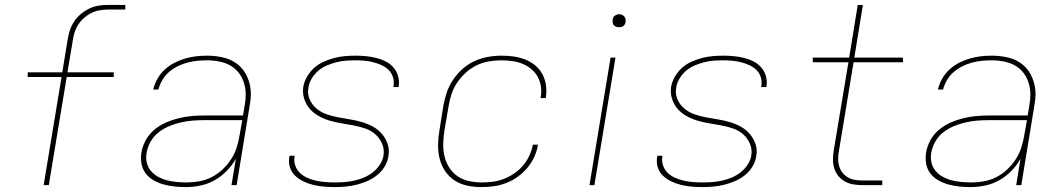

<svg xmlns="http://www.w3.org/2000/svg" viewBox="-20 -755 4340 783"><path d="M158 0 231 -441H93V-460H234L256 -594Q259 -613 265 -631.5Q271 -650 282.5 -667.5Q294 -685 310.5 -698.5Q327 -712 345 -720.5Q363 -729 382 -732Q401 -735 420 -735H491V-716H420Q404 -716 386.5 -713Q369 -710 353.5 -702.5Q338 -695 324 -683Q310 -671 300 -656Q290 -641 284.5 -624Q279 -607 277 -591L255 -460H444V-441H252L179 0Z M737 8Q714 8 691 5.5Q668 3 646.5 -3Q625 -9 606 -20Q587 -31 574 -48Q561 -65 557 -87.5Q553 -110 557 -134Q561 -159 574.5 -183.5Q588 -208 609.5 -226Q631 -244 656 -255Q681 -266 707 -272.5Q733 -279 759 -281.5Q785 -284 811 -284H971L978 -326Q980 -337 981 -348Q982 -359 982 -369V-370Q982 -401 970.5 -429Q959 -457 937 -475.5Q915 -494 885.5 -501.5Q856 -509 824 -509Q804 -509 784 -507Q764 -505 743.5 -499.5Q723 -494 704 -484.5Q685 -475 669 -461Q653 -447 642 -428.5Q631 -410 626 -390H605Q610 -412 622 -433.5Q634 -455 652 -471.5Q670 -488 691.5 -499Q713 -510 735.5 -516.5Q758 -523 780.5 -525.5Q803 -528 826 -528Q861 -528 894.5 -519.5Q928 -511 952.5 -490Q977 -469 990 -437.5Q1003 -406 1003 -372Q1003 -359 1001.5 -347Q1000 -335 998 -323L945 0H924L942 -108Q927 -81 904 -57.5Q881 -34 853.5 -19Q826 -4 796 2Q766 8 737 8ZM741 -11Q766 -11 792 -15.5Q818 -20 842 -32Q866 -44 886.5 -63Q907 -82 922 -105Q937 -128 945 -153Q953 -178 957 -203L968 -265H811Q788 -265 764 -263Q740 -261 716.5 -255.5Q693 -250 670 -240.5Q647 -231 627 -215.5Q607 -200 594.5 -178Q582 -156 578 -133Q574 -112 578.5 -92.5Q583 -73 595 -58.5Q607 -44 624 -34.5Q641 -25 660 -20Q679 -15 699.5 -13Q720 -11 741 -11Z M1344 8Q1322 8 1300 6Q1278 4 1257.5 -1Q1237 -6 1218 -15Q1199 -24 1184 -38Q1169 -52 1162.5 -72.5Q1156 -93 1160 -115L1161 -120H1182L1181 -116Q1178 -97 1184.5 -79Q1191 -61 1204 -49Q1217 -37 1234 -29.5Q1251 -22 1269.5 -18Q1288 -14 1307.5 -12.5Q1327 -11 1346 -11Q1366 -11 1385.5 -12.5Q1405 -14 1425 -18.5Q1445 -23 1464 -31Q1483 -39 1500 -52Q1517 -65 1529 -83.5Q1541 -102 1544 -121Q1548 -147 1538 -169.5Q1528 -192 1510.5 -207.5Q1493 -223 1469.5 -231Q1446 -239 1422 -243.5Q1398 -248 1373 -252Q1348 -256 1324.5 -263Q1301 -270 1279.5 -282Q1258 -294 1243 -311.5Q1228 -329 1220.5 -352.5Q1213 -376 1217 -402Q1221 -423 1233 -443.5Q1245 -464 1262 -479Q1279 -494 1300.5 -503.5Q1322 -513 1343 -518.5Q1364 -524 1386 -526Q1408 -528 1429 -528Q1451 -528 1472 -526Q1493 -524 1513.5 -519Q1534 -514 1552 -505Q1570 -496 1583.5 -481Q1597 -466 1603 -446Q1609 -426 1606 -405L1605 -400H1584L1585 -404Q1588 -423 1582.5 -440.5Q1577 -458 1564.5 -470Q1552 -482 1535.5 -489.5Q1519 -497 1501 -501.5Q1483 -506 1465 -507.5Q1447 -509 1428 -509Q1409 -509 1389.5 -507.5Q1370 -506 1351 -501Q1332 -496 1313 -488Q1294 -480 1278.5 -467Q1263 -454 1252 -436Q1241 -418 1238 -399Q1233 -373 1242.5 -350.5Q1252 -328 1270.5 -312.5Q1289 -297 1312 -289Q1335 -281 1359.5 -276.5Q1384 -272 1408.5 -268Q1433 -264 1456.5 -257Q1480 -250 1501 -238.5Q1522 -227 1537.5 -209Q1553 -191 1561 -167.5Q1569 -144 1564 -118Q1561 -96 1548.5 -75.5Q1536 -55 1517 -40Q1498 -25 1476.5 -16Q1455 -7 1433 -1.5Q1411 4 1388.5 6Q1366 8 1344 8Z M1943 8Q1913 8 1885 2Q1857 -4 1834 -19Q1811 -34 1795.5 -57Q1780 -80 1773 -107.5Q1766 -135 1766.5 -164.5Q1767 -194 1772 -223L1788 -323Q1793 -351 1802 -378Q1811 -405 1827.5 -429.5Q1844 -454 1866.5 -474Q1889 -494 1915.5 -506Q1942 -518 1970 -523Q1998 -528 2026 -528Q2051 -528 2075.5 -524.5Q2100 -521 2122.5 -512Q2145 -503 2163 -488Q2181 -473 2192 -452.5Q2203 -432 2206.5 -407.5Q2210 -383 2206 -357L2205 -355H2184L2185 -357Q2189 -380 2186 -401.5Q2183 -423 2173 -441.5Q2163 -460 2146.5 -473.5Q2130 -487 2110.5 -495Q2091 -503 2069 -506Q2047 -509 2024 -509Q1999 -509 1973 -504.5Q1947 -500 1923.5 -488.5Q1900 -477 1879.5 -458.5Q1859 -440 1844 -417.5Q1829 -395 1821 -370Q1813 -345 1809 -320L1792 -220Q1788 -194 1787.5 -167.5Q1787 -141 1793 -116.5Q1799 -92 1812.5 -71Q1826 -50 1846.5 -36Q1867 -22 1893 -16.5Q1919 -11 1945 -11Q1968 -11 1990.5 -14Q2013 -17 2035 -25.5Q2057 -34 2077.5 -48Q2098 -62 2113.5 -80.5Q2129 -99 2139 -121Q2149 -143 2153 -165H2174Q2170 -140 2159 -115.5Q2148 -91 2130.5 -70.5Q2113 -50 2091 -34Q2069 -18 2044 -8.5Q2019 1 1993.5 4.5Q1968 8 1943 8Z M2384 0 2470 -520H2490L2404 0ZM2504 -644Q2498 -644 2492.5 -646Q2487 -648 2483 -652.5Q2479 -657 2478.5 -663.5Q2478 -670 2479 -676Q2479 -681 2481.5 -685Q2484 -689 2488 -691.5Q2492 -694 2496 -695.5Q2500 -697 2505 -697Q2511 -697 2516.5 -694.5Q2522 -692 2526 -687.5Q2530 -683 2531 -676.5Q2532 -670 2531 -664Q2530 -659 2527.5 -655Q2525 -651 2521.5 -648.5Q2518 -646 2513.5 -645Q2509 -644 2504 -644Z M2844 8Q2822 8 2800 6Q2778 4 2757.5 -1Q2737 -6 2718 -15Q2699 -24 2684 -38Q2669 -52 2662.5 -72.5Q2656 -93 2660 -115L2661 -120H2682L2681 -116Q2678 -97 2684.5 -79Q2691 -61 2704 -49Q2717 -37 2734 -29.5Q2751 -22 2769.5 -18Q2788 -14 2807.5 -12.5Q2827 -11 2846 -11Q2866 -11 2885.5 -12.5Q2905 -14 2925 -18.5Q2945 -23 2964 -31Q2983 -39 3000 -52Q3017 -65 3029 -83.5Q3041 -102 3044 -121Q3048 -147 3038 -169.5Q3028 -192 3010.5 -207.5Q2993 -223 2969.5 -231Q2946 -239 2922 -243.5Q2898 -248 2873 -252Q2848 -256 2824.5 -263Q2801 -270 2779.5 -282Q2758 -294 2743 -311.5Q2728 -329 2720.5 -352.5Q2713 -376 2717 -402Q2721 -423 2733 -443.5Q2745 -464 2762 -479Q2779 -494 2800.5 -503.5Q2822 -513 2843 -518.5Q2864 -524 2886 -526Q2908 -528 2929 -528Q2951 -528 2972 -526Q2993 -524 3013.5 -519Q3034 -514 3052 -505Q3070 -496 3083.5 -481Q3097 -466 3103 -446Q3109 -426 3106 -405L3105 -400H3084L3085 -404Q3088 -423 3082.5 -440.5Q3077 -458 3064.5 -470Q3052 -482 3035.5 -489.5Q3019 -497 3001 -501.5Q2983 -506 2965 -507.5Q2947 -509 2928 -509Q2909 -509 2889.5 -507.5Q2870 -506 2851 -501Q2832 -496 2813 -488Q2794 -480 2778.5 -467Q2763 -454 2752 -436Q2741 -418 2738 -399Q2733 -373 2742.5 -350.5Q2752 -328 2770.5 -312.5Q2789 -297 2812 -289Q2835 -281 2859.5 -276.5Q2884 -272 2908.5 -268Q2933 -264 2956.5 -257Q2980 -250 3001 -238.5Q3022 -227 3037.5 -209Q3053 -191 3061 -167.5Q3069 -144 3064 -118Q3061 -96 3048.5 -75.5Q3036 -55 3017 -40Q2998 -25 2976.5 -16Q2955 -7 2933 -1.5Q2911 4 2888.5 6Q2866 8 2844 8Z M3578 0H3498Q3479 0 3460.5 -3Q3442 -6 3426.5 -14.5Q3411 -23 3399.5 -36.5Q3388 -50 3382.5 -67.5Q3377 -85 3377 -103.5Q3377 -122 3380 -141L3440 -501H3295L3294 -520H3443L3478 -735H3499L3464 -520H3662L3663 -501H3461L3401 -138Q3398 -122 3398 -106.5Q3398 -91 3402.5 -76.5Q3407 -62 3416 -50.5Q3425 -39 3438 -31.5Q3451 -24 3466.5 -21.5Q3482 -19 3498 -19H3578Z M3937 8Q3914 8 3891 5.5Q3868 3 3846.5 -3Q3825 -9 3806 -20Q3787 -31 3774 -48Q3761 -65 3757 -87.5Q3753 -110 3757 -134Q3761 -159 3774.5 -183.5Q3788 -208 3809.5 -226Q3831 -244 3856 -255Q3881 -266 3907 -272.5Q3933 -279 3959 -281.5Q3985 -284 4011 -284H4171L4178 -326Q4180 -337 4181 -348Q4182 -359 4182 -369V-370Q4182 -401 4170.5 -429Q4159 -457 4137 -475.5Q4115 -494 4085.5 -501.5Q4056 -509 4024 -509Q4004 -509 3984 -507Q3964 -505 3943.5 -499.5Q3923 -494 3904 -484.5Q3885 -475 3869 -461Q3853 -447 3842 -428.5Q3831 -410 3826 -390H3805Q3810 -412 3822 -433.5Q3834 -455 3852 -471.5Q3870 -488 3891.5 -499Q3913 -510 3935.5 -516.5Q3958 -523 3980.5 -525.5Q4003 -528 4026 -528Q4061 -528 4094.5 -519.5Q4128 -511 4152.5 -490Q4177 -469 4190 -437.5Q4203 -406 4203 -372Q4203 -359 4201.5 -347Q4200 -335 4198 -323L4145 0H4124L4142 -108Q4127 -81 4104 -57.5Q4081 -34 4053.5 -19Q4026 -4 3996 2Q3966 8 3937 8ZM3941 -11Q3966 -11 3992 -15.5Q4018 -20 4042 -32Q4066 -44 4086.5 -63Q4107 -82 4122 -105Q4137 -128 4145 -153Q4153 -178 4157 -203L4168 -265H4011Q3988 -265 3964 -263Q3940 -261 3916.5 -255.5Q3893 -250 3870 -240.5Q3847 -231 3827 -215.5Q3807 -200 3794.5 -178Q3782 -156 3778 -133Q3774 -112 3778.5 -92.5Q3783 -73 3795 -58.5Q3807 -44 3824 -34.5Q3841 -25 3860 -20Q3879 -15 3899.5 -13Q3920 -11 3941 -11Z"/></svg>

Font: Iosevka Aile Thin Oblique
Style: Regular
Weight: 100
Italic angle: -9°
Designer: Belleve Invis
Foundry: Belleve Invis
Version: Version 31.1.0; ttfautohint (v1.8.4)